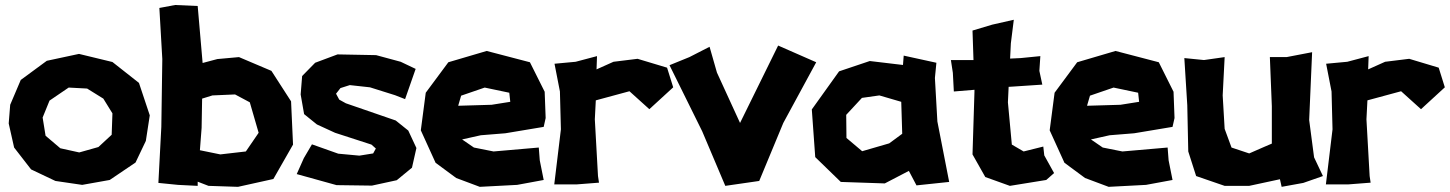

<svg xmlns="http://www.w3.org/2000/svg" viewBox="-20 -723 5762 763"><path d="M306.6 11.7 416 -7.8 518.6 -77.1 559.6 -163.1 575.2 -264.6 532.2 -393.6 426.8 -476.6 293.9 -508.8 166 -481.4 62.5 -405.3 20.5 -306.6 14.6 -232.4 36.1 -136.7 103.5 -49.8 200.2 -3.9ZM252.9 -375 326.2 -371.1 390.6 -331.1 426.8 -272.5 423.8 -187.5 371.1 -138.7 294.9 -117.2 219.7 -133.8 161.1 -183.6 149.4 -255.9 176.8 -323.2Z M613.3 -691.4 625 -488.3 621.1 -218.8 609.4 3.9 687.5 11.7 765.6 15.6V0V-1L808.6 15.6L925.8 19.5L1066.4 -11.7L1144.5 -148.4L1136.7 -320.3L1058.6 -441.4L929.7 -496.1L843.8 -488.3L785.2 -472.7L765.6 -699.2L675.8 -703.1ZM781.2 -214.8 783.2 -331.1 824.2 -343.8 914.1 -347.7 972.7 -316.4 1007.8 -195.3 957 -121.1 855.5 -109.4 774.4 -126Z M1572.3 -477.5 1474.6 -503.9 1321.3 -506.8 1232.4 -473.6 1180.7 -420.9 1174.8 -347.7 1188.5 -269.5 1239.3 -228.5 1311.5 -195.3 1456.1 -148.4 1473.6 -132.8 1462.9 -113.3 1408.2 -104.5 1324.2 -112.3 1219.7 -149.4 1187.5 -94.7 1159.2 -31.2 1317.4 12.7 1458 14.6 1556.6 -6.8 1617.2 -56.6 1634.8 -134.8 1602.5 -204.1 1552.7 -244.1 1354.5 -312.5 1328.1 -327.1 1315.4 -350.6 1333 -373 1370.1 -384.8 1450.2 -376 1549.8 -344.7 1589.8 -329.1 1631.8 -449.2Z M2140.6 -218.8 2148.4 -253.9 2144.5 -358.4 2085.9 -475.6 1914.1 -520.5 1761.7 -475.6 1671.9 -354.5 1652.3 -205.1 1710.9 -76.2 1793 -15.6 1886.7 19.5 2035.2 11.7 2140.6 -7.8 2125 -85.9 2121.1 -136.7 1941.4 -121.1 1863.3 -136.7 1816.4 -168.9 1890.6 -185.5 1988.3 -193.4ZM2007.8 -318.4 1933.6 -306.6 1800.8 -302.7 1812.5 -342.8 1906.2 -375 2003.9 -354.5Z M2183.6 -469.7 2205.1 -359.4 2209 -209 2182.6 9.8H2271.5L2360.4 2.9L2356.4 -23.4L2343.8 -249L2347.7 -324.2L2481.4 -360.4L2560.5 -289.1L2655.3 -376L2630.9 -454.1L2513.7 -489.3L2418 -477.5L2350.6 -447.3L2352.5 -500L2267.6 -477.5Z M2799.8 -537.1 2719.7 -496.1 2640.6 -463.9 2770.5 -201.2 2862.3 15.6 2997.1 -3.9 3092.8 -234.4 3223.6 -475.6 3072.3 -542 2920.9 -234.4 2829.1 -434.6Z M3568.4 -464.8 3436.5 -480.5 3314.5 -439.5 3206.1 -288.1 3219.7 -98.6 3321.3 0 3496.1 5.9 3591.8 -43.9 3622.1 13.7 3752 0 3705.1 -240.2 3695.3 -413.1 3701.2 -473.6 3571.3 -502ZM3405.3 -334 3474.6 -343.8 3561.5 -318.4 3565.4 -191.4 3513.7 -153.3 3406.2 -122.1 3343.8 -174.8 3342.8 -266.6Z M4008.8 -644.5 3922.9 -625 3844.7 -601.6 3848.6 -484.4H3758.8L3766.6 -433.6L3770.5 -359.4L3852.5 -366.2V-359.4L3844.7 -109.4L3895.5 -19.5L3993.2 15.6L4137.7 -7.8L4168.9 -35.2L4129.9 -105.5L4126 -140.6L4047.9 -121.1L4001 -148.4L3985.4 -316.4L3988.3 -377.9L4004.9 -378.9L4122.1 -386.7L4110.4 -441.4L4114.3 -500L4036.1 -492.2L3994.1 -490.2L3997.1 -550.8Z M4639.6 -218.8 4647.5 -253.9 4643.6 -358.4 4585 -475.6 4413.1 -520.5 4260.7 -475.6 4170.9 -354.5 4151.4 -205.1 4210 -76.2 4292 -15.6 4385.7 19.5 4534.2 11.7 4639.6 -7.8 4624 -85.9 4620.1 -136.7 4440.4 -121.1 4362.3 -136.7 4315.4 -168.9 4389.6 -185.5 4487.3 -193.4ZM4506.8 -318.4 4432.6 -306.6 4299.8 -302.7 4311.5 -342.8 4405.3 -375 4502.9 -354.5Z M5026.4 -496.1 5034.2 -300.8V-152.3L5006.8 -140.6L4944.3 -113.3L4874 -136.7L4846.7 -210.9L4838.9 -343.8L4846.7 -496.1L4764.6 -484.4L4686.5 -492.2L4698.2 -304.7L4702.1 -121.1L4733.4 -23.4L4846.7 15.6H4944.3L5066.4 -10.7L5073.2 19.5L5159.2 3.9L5237.3 -23.4L5202.1 -97.7L5182.6 -246.1L5194.3 -515.6L5092.8 -496.1Z M5250 -469.7 5271.5 -359.4 5275.4 -209 5249 9.8H5337.9L5426.8 2.9L5422.9 -23.4L5410.2 -249L5414.1 -324.2L5547.9 -360.4L5627 -289.1L5721.7 -376L5697.3 -454.1L5580.1 -489.3L5484.4 -477.5L5417 -447.3L5418.9 -500L5334 -477.5Z"/></svg>

Font: MaokenAssortedSans-TC
Style: Regular
Weight: 500
Version: Version 0.83